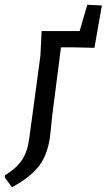

<svg xmlns="http://www.w3.org/2000/svg" viewBox="-79 -590 446 803"><path d="M95 -460H254L286 -570L347 -567L316 -390L230 -392H176L140 -111L131 -26Q122 54 85 103Q48 152 -29 193L-59 152L-58 143Q-9 113 14 77.5Q37 42 44 -16L90 -357Z"/></svg>

Font: Alegreya Sans Medium
Style: Italic
Weight: 500
Italic angle: -7°
Designer: Juan Pablo del Peral
Foundry: Huerta Tipografica
Version: Version 2.007